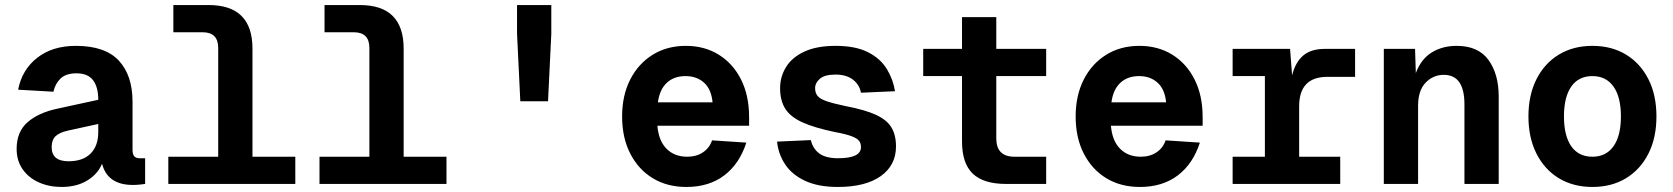

<svg xmlns="http://www.w3.org/2000/svg" viewBox="-20 -730 6640 762"><path d="M224 12Q175 12 134.5 -6Q94 -24 70 -58Q46 -92 46 -139Q46 -207 89.5 -245Q133 -283 209 -299L370 -334Q370 -384 349.5 -411.5Q329 -439 283 -439Q242 -439 220.5 -418.5Q199 -398 192 -366L52 -374Q67 -453 127.5 -500.5Q188 -548 281 -548Q397 -548 451.5 -489.5Q506 -431 506 -326V-137Q506 -117 513 -109.5Q520 -102 534 -102H556V0Q550 1 536 2.5Q522 4 507 4Q407 4 385 -80Q368 -39 326 -13.5Q284 12 224 12ZM252 -90Q309 -90 339.5 -120.5Q370 -151 370 -206V-238L251 -212Q215 -204 200 -189Q185 -174 185 -146Q185 -90 252 -90Z M648 0V-108H846V-540Q846 -602 784 -602H668V-710H808Q982 -710 982 -537V-108H1152V0Z M1248 0V-108H1446V-540Q1446 -602 1384 -602H1268V-710H1408Q1582 -710 1582 -537V-108H1752V0Z M2045 -328 2032 -596V-710H2168V-596L2155 -328Z M2704 12Q2628 12 2571 -22.5Q2514 -57 2481.5 -120Q2449 -183 2449 -268Q2449 -351 2481 -414Q2513 -477 2570 -512.5Q2627 -548 2702 -548Q2776 -548 2832.5 -513Q2889 -478 2921 -414.5Q2953 -351 2953 -265V-231H2589Q2594 -171 2625.5 -139.5Q2657 -108 2707 -108Q2744 -108 2770 -125.5Q2796 -143 2806 -173L2942 -164Q2915 -80 2854.5 -34Q2794 12 2704 12ZM2591 -324H2808Q2803 -376 2774 -402Q2745 -428 2701 -428Q2655 -428 2626.5 -401.5Q2598 -375 2591 -324Z M3305 12Q3228 12 3176 -12Q3124 -36 3096.5 -77Q3069 -118 3064 -168L3198 -174Q3206 -140 3231.5 -121Q3257 -102 3306 -102Q3397 -102 3397 -146Q3397 -161 3389.5 -171Q3382 -181 3359.5 -189.5Q3337 -198 3293 -206Q3212 -223 3164.5 -244.5Q3117 -266 3096.5 -298.5Q3076 -331 3076 -380Q3076 -426 3100 -464.5Q3124 -503 3173 -525.5Q3222 -548 3296 -548Q3376 -548 3425.5 -522.5Q3475 -497 3500 -455.5Q3525 -414 3532 -368L3397 -362Q3391 -394 3365 -414Q3339 -434 3296 -434Q3253 -434 3234 -417.5Q3215 -401 3215 -380Q3215 -361 3225 -349Q3235 -337 3261.5 -328Q3288 -319 3336 -309Q3414 -294 3457 -274Q3500 -254 3518 -224Q3536 -194 3536 -149Q3536 -74 3475.5 -31Q3415 12 3305 12Z M3973 0Q3883 0 3840.5 -41Q3798 -82 3798 -168V-428H3644V-536H3798V-662H3934V-536H4132V-428H3934V-181Q3934 -108 4006 -108H4132V0Z M4504 12Q4428 12 4371 -22.5Q4314 -57 4281.5 -120Q4249 -183 4249 -268Q4249 -351 4281 -414Q4313 -477 4370 -512.5Q4427 -548 4502 -548Q4576 -548 4632.5 -513Q4689 -478 4721 -414.5Q4753 -351 4753 -265V-231H4389Q4394 -171 4425.5 -139.5Q4457 -108 4507 -108Q4544 -108 4570 -125.5Q4596 -143 4606 -173L4742 -164Q4715 -80 4654.5 -34Q4594 12 4504 12ZM4391 -324H4608Q4603 -376 4574 -402Q4545 -428 4501 -428Q4455 -428 4426.5 -401.5Q4398 -375 4391 -324Z M4872 0V-108H5000V-428H4872V-536H5100L5108 -431Q5121 -483 5152 -509.5Q5183 -536 5238 -536H5358V-425H5248Q5136 -425 5136 -308V-108H5299V0Z M5472 0V-536H5596L5599 -440Q5620 -496 5662.5 -522Q5705 -548 5761 -548Q5847 -548 5887.5 -492Q5928 -436 5928 -347V0H5792V-316Q5792 -433 5710 -433Q5668 -433 5638 -402Q5608 -371 5608 -310V0Z M6300 12Q6224 12 6167 -22.5Q6110 -57 6078 -120Q6046 -183 6046 -268Q6046 -353 6078 -416Q6110 -479 6167 -513.5Q6224 -548 6300 -548Q6376 -548 6433 -513.5Q6490 -479 6522 -416Q6554 -353 6554 -268Q6554 -183 6522 -120Q6490 -57 6433 -22.5Q6376 12 6300 12ZM6300 -108Q6354 -108 6383.5 -149.5Q6413 -191 6413 -268Q6413 -345 6383.5 -386.5Q6354 -428 6300 -428Q6245 -428 6216 -386.5Q6187 -345 6187 -268Q6187 -191 6216 -149.5Q6245 -108 6300 -108Z"/></svg>

Font: Geist Mono
Style: Bold
Weight: 700
Monospace: yes
Designer: Basement.studio, Andrés Briganti, Mateo Zaragoza
Foundry: Basement.studio, Vercel, Andrés Briganti, Guido Ferreyra, Mateo Zaragoza
Version: Version 1.500; ttfautohint (v1.8.4.7-5d5b)